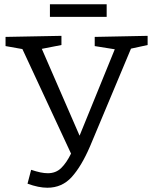

<svg xmlns="http://www.w3.org/2000/svg" viewBox="-20 -866 716 900"><path d="M109 -5 126 -70Q150 -62 169 -58Q188 -54 204 -54Q242 -54 267 -78.5Q292 -103 313 -146L85 -636L6 -650V-693L268 -698V-655L176 -637L353 -230L518 -635L424 -650V-693L672 -698V-655L594 -638L402 -180Q362 -87 316.5 -36.5Q271 14 202 14Q161 14 109 -5ZM480 -846V-787H214V-846Z"/></svg>

Font: Bitter
Style: Regular
Weight: 400
Designer: Sol Matas, and Bitter project Authors
Foundry: Sol Matas
Version: Version 2.001